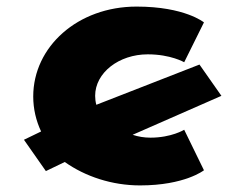

<svg xmlns="http://www.w3.org/2000/svg" viewBox="-20 -548 745 583"><path d="M428.7 -383C498.2 -383 539.3 -359 539.3 -359L599.3 -480C599.3 -480 541.3 -528 394.7 -528C215.9 -528 80.9 -406 80.9 -255C80.9 -217.2 89.5 -181.4 104.8 -148.8L52.7 -123.6L119.3 -28.5L176.7 -56.1C239 -11.9 320.5 15 405.2 15C541.3 15 599.3 -31 599.3 -31L539.3 -154C539.3 -154 500.8 -130 436.7 -130C417.7 -130 399.4 -133.1 382.7 -138.7L652.3 -257L585.7 -352L272.5 -229.8C270.1 -238.6 268.9 -247.7 268.9 -257C268.9 -327 340.9 -383 428.7 -383Z"/></svg>

Font: Hussar
Style: BdSuprExt
Weight: 700
Foundry: Cannot Into Space Fonts
Version: Version 2.00